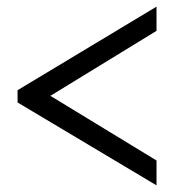

<svg xmlns="http://www.w3.org/2000/svg" viewBox="-20 -548 548 579"><path d="M33 -276 452 -528V-455L132 -259L452 -64V11L33 -239Z"/></svg>

Font: Boldmen
Style: Regular
Weight: 400
Designer: Matt McInerney, Pablo Impallari, Rodrigo Fuenzalida
Foundry: LIVING CONCEPT
Version: Version 1.000